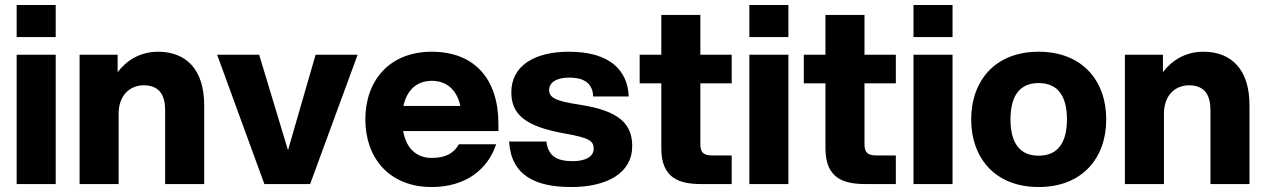

<svg xmlns="http://www.w3.org/2000/svg" viewBox="-20 -740 5092 772"><path d="M47 0H204V-520H47ZM47 -591H204V-720H47Z M644 -298V0H801V-317C801 -462 727 -532 616 -532C543 -532 489 -497 453 -450V-520H300V0H457V-282C457 -360 505 -397 558 -397C624 -397 644 -353 644 -298Z M1043 0H1227L1418 -520H1249L1138 -136L1022 -520H853Z M1716 12C1850 12 1941 -57 1975 -160H1825C1805 -124 1772 -105 1716 -105C1653 -105 1613 -145 1601 -213H1984V-243C1984 -422 1888 -532 1716 -532C1545 -532 1449 -415 1449 -260C1449 -105 1545 12 1716 12ZM1602 -314C1616 -378 1656 -415 1716 -415C1777 -415 1817 -378 1831 -314Z M2277 12C2422 12 2522 -45 2522 -152C2522 -239 2474 -294 2311 -319C2211 -334 2188 -348 2188 -379C2188 -410 2221 -428 2268 -428C2316 -428 2363 -414 2365 -352H2508C2504 -457 2432 -532 2268 -532C2125 -532 2036 -473 2036 -369C2036 -283 2087 -232 2252 -203C2354 -185 2367 -172 2367 -141C2367 -109 2331 -92 2284 -92C2222 -92 2184 -110 2177 -171H2027C2035 -37 2129 12 2277 12Z M2639 -680V-520H2552V-405H2639V-144C2639 -21 2714 0 2800 0H2922V-115H2843C2807 -115 2796 -129 2796 -160V-405H2922V-520H2796V-680Z M2993 0H3150V-520H2993ZM2993 -591H3150V-720H2993Z M3299 -680V-520H3212V-405H3299V-144C3299 -21 3374 0 3460 0H3582V-115H3503C3467 -115 3456 -129 3456 -160V-405H3582V-520H3456V-680Z M3653 0H3810V-520H3653ZM3653 -591H3810V-720H3653Z M4156 12C4332 12 4428 -105 4428 -260C4428 -415 4332 -532 4156 -532C3981 -532 3885 -415 3885 -260C3885 -105 3981 12 4156 12ZM4043 -260C4043 -349 4076 -406 4156 -406C4237 -406 4270 -349 4270 -260C4270 -171 4237 -114 4156 -114C4076 -114 4043 -171 4043 -260Z M4847 -298V0H5004V-317C5004 -462 4930 -532 4819 -532C4746 -532 4692 -497 4656 -450V-520H4503V0H4660V-282C4660 -360 4708 -397 4761 -397C4827 -397 4847 -353 4847 -298Z"/></svg>

Font: Aspekta 750
Style: Regular
Weight: 750
Designer: Ivo Dolenc
Version: Version 2.000